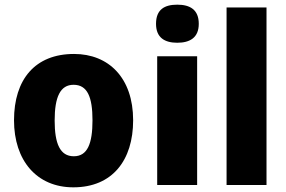

<svg xmlns="http://www.w3.org/2000/svg" viewBox="-20 -792 1224 822"><path d="M550 -277C550 -459 445 -561 297 -561C130 -561 40 -452 40 -277C40 -105 137 10 294 10C462 10 550 -107 550 -277ZM214 -276C214 -377 238 -429 295 -429C354 -429 376 -377 376 -277C376 -176 354 -123 296 -123C237 -123 214 -177 214 -276Z M739 -772C685 -772 648 -752 648 -690C648 -630 686 -609 739 -609C792 -609 831 -630 831 -690C831 -751 793 -772 739 -772ZM824 -551H653V0H824Z M1121 0V-760H950V0Z"/></svg>

Font: Noto Sans Bengali SemiCondensed ExtraBold
Style: Regular
Weight: 800
Width: 4
Designer: Joana Ranito - Universal Thirst; Jelle Bosma - Monotype Design Team
Foundry: Universal Thirst ehf.
Version: Version 3.000